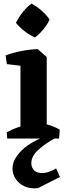

<svg xmlns="http://www.w3.org/2000/svg" viewBox="-20 -765 365 1060"><path d="M93 0V-446L188 -494L238 -450V0ZM20 0 17 -34Q42 -49 74.5 -60.5Q107 -72 132 -78L121 0ZM170 0 187 -91Q217 -85 251.5 -74.5Q286 -64 310 -49L306 0ZM18 -411 11 -459Q50 -474 96.5 -483Q143 -492 188 -494L192 -438L127 -398ZM173 -558Q144 -571 115.5 -593Q87 -615 68 -639Q84 -671 106.5 -699Q129 -727 154 -745Q183 -730 210 -706Q237 -682 254 -657Q241 -629 219 -602.5Q197 -576 173 -558ZM189 274Q146 278 115 263.5Q84 249 66.5 222.5Q49 196 49 166Q49 114 101 64Q153 14 252 -20L280 0Q225 31 189 64.5Q153 98 153 136Q153 161 169.5 176.5Q186 192 217 190.5Q248 189 290 165L311 212Z"/></svg>

Font: Eczar SemiBold
Style: Regular
Weight: 600
Designer: Vaibhav Singh
Foundry: Rosetta Type Foundry
Version: Version 2.000